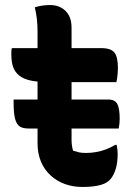

<svg xmlns="http://www.w3.org/2000/svg" viewBox="-20 -729 540 762"><path d="M34 -334H409Q436 -334 445.5 -316.5Q455 -299 455 -257Q455 -248 454 -238Q453 -228 451 -219H93Q71 -219 58.5 -227Q46 -235 40 -257Q34 -279 34 -322Q34 -326 34 -329Q34 -332 34 -334ZM27 -538H382Q420 -538 434 -520.5Q448 -503 448 -458Q448 -448 447 -438Q446 -428 445 -419.5Q444 -411 442 -403H179Q133 -403 103.5 -409Q74 -415 56.5 -429Q39 -443 32 -463.5Q25 -484 25 -513Q25 -518 25 -522.5Q25 -527 25.5 -531Q26 -535 27 -538ZM443 -154Q445 -145 446 -136Q447 -127 447 -119Q447 -85 440 -61Q433 -37 421 -21Q414 -12 404 -5.5Q394 1 379.5 5Q365 9 347 11Q329 13 307 13Q269 13 236.5 1Q204 -11 179.5 -34Q155 -57 142 -89Q129 -121 129 -160Q129 -216 129 -271.5Q129 -327 129 -382.5Q129 -438 129 -493.5Q129 -549 129 -604Q129 -628 126.5 -652Q124 -676 118 -700Q134 -705 149 -707Q164 -709 180 -709Q203 -709 222 -699Q241 -689 252.5 -669.5Q264 -650 264 -619Q264 -563 264 -507.5Q264 -452 264 -396.5Q264 -341 264 -285.5Q264 -230 264 -174Q264 -162 265.5 -151.5Q267 -141 270 -131Q282 -127 293 -124.5Q304 -122 321 -122Q342 -122 361.5 -125.5Q381 -129 400 -136Q419 -143 437 -154Z"/></svg>

Font: Recursive Casual
Style: Bold
Weight: 700
Version: Version 1.085